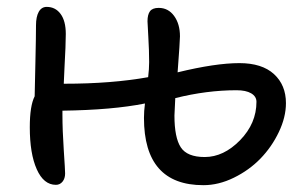

<svg xmlns="http://www.w3.org/2000/svg" viewBox="-20 -543 890 560"><path d="M143.1 -3.9Q107.4 -3.9 87.2 -49.3Q66.9 -94.7 66.9 -171.9Q66.9 -234.4 81.1 -262.2Q81.5 -289.6 83.3 -363Q85 -436.5 85 -469.2Q85 -494.1 93 -508.5Q101.1 -522.9 116.2 -522.9Q141.6 -522.9 156.7 -502.4Q171.9 -481.9 171.9 -443.8Q171.9 -427.2 170.9 -403.3Q169.9 -379.4 168.2 -348.1Q166.5 -316.9 166 -298.8H168Q305.7 -298.8 412.1 -317.9Q415 -341.8 415 -361.8Q415 -395.5 412.6 -435.5Q410.2 -475.6 410.2 -481Q410.2 -500.5 417.5 -510.3Q424.8 -520 442.9 -520Q470.7 -520 487.8 -496.6Q504.9 -473.1 504.9 -437Q504.9 -423.3 498 -332Q608.4 -358.9 678.2 -358.9Q744.1 -358.9 779.1 -326.9Q814 -294.9 814 -242.2Q814 -201.2 793.2 -157.7Q772.5 -114.3 739.5 -80.3Q706.5 -46.4 662.1 -24.7Q617.7 -2.9 573.2 -2.9Q399.9 -2.9 399.9 -199.2Q399.9 -218.8 402.8 -241.2Q308.6 -222.2 162.1 -220.2V-208Q162.1 -163.6 166 -105.2Q169.9 -46.9 169.9 -37.1Q169.9 -22.5 162.4 -13.2Q154.8 -3.9 143.1 -3.9ZM488.8 -206.1Q488.8 -141.6 507.3 -113.3Q525.9 -85 577.1 -85Q632.3 -85 680.2 -134Q728 -183.1 728 -246.1Q728 -261.7 712.6 -270.8Q697.3 -279.8 669.9 -279.8Q583 -279.8 491.2 -256.8Q488.8 -211.4 488.8 -206.1Z"/></svg>

Font: Shantell Sans Bouncy
Style: Regular
Weight: 400
Designer: Stephen Nixon, Anya Danilova, Shantell Martin
Foundry: Arrow Type
Version: Version 1.006;[9816181b4]